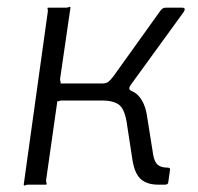

<svg xmlns="http://www.w3.org/2000/svg" viewBox="-20 -553 592 575"><path d="M51 0 123 -517Q124 -523 122.5 -526.5Q121 -530 125 -530H177Q184 -530 187 -532Q190 -534 191 -530L160 -317Q160 -311 161.5 -307Q163 -303 159 -303H306L319 -290Q371 -290 393 -268Q415 -246 421 -201L439 -88Q443 -67 453 -59Q463 -51 482 -51Q491 -51 489 -43L484 -8Q484 -4 481.5 -2Q479 0 474 0H453Q422 0 403 -15.5Q384 -31 377 -72L361 -176Q355 -223 338.5 -237.5Q322 -252 285 -252H165Q159 -252 156 -250Q153 -248 152 -252L118 -13Q118 -8 119.5 -4Q121 0 117 0H64Q59 0 55.5 2Q52 4 51 0ZM285 -278V-303Q298 -303 304.5 -308Q311 -313 320 -325L459 -519Q463 -525 467 -527.5Q471 -530 476 -530H526Q532 -530 533 -526.5Q534 -523 530 -517L371 -298Q362 -285 375 -280Z"/></svg>

Font: Libre Franklin Light
Style: Italic
Weight: 300
Italic angle: -8°
Designer: Pablo Impallari, Rodrigo Fuenzalida, Nhung Nguyen
Foundry: Impallari Type
Version: Version 3.000